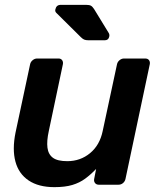

<svg xmlns="http://www.w3.org/2000/svg" viewBox="-20 -761 661 791"><path d="M204 10Q139 10 98 -17.5Q57 -45 43.5 -95.5Q30 -146 44 -215L104 -496Q106 -506 114.5 -513Q123 -520 133 -520H221Q231 -520 236 -513Q241 -506 239 -496L181 -221Q172 -180 175.5 -152.5Q179 -125 198 -111Q217 -97 257 -97Q311 -97 351 -130Q391 -163 403 -221L462 -496Q464 -506 472.5 -513Q481 -520 491 -520H578Q589 -520 594 -513Q599 -506 597 -496L497 -24Q495 -14 487 -7Q479 0 468 0H387Q377 0 371.5 -7Q366 -14 368 -24L376 -65Q354 -42 331 -25Q308 -8 278 1Q248 10 204 10ZM346 -595Q333 -595 326.5 -598Q320 -601 313 -608L212 -708Q206 -714 208 -722Q212 -741 230 -741H335Q348 -741 354.5 -737.5Q361 -734 368 -723L428 -625Q432 -618 430 -610Q427 -595 411 -595Z"/></svg>

Font: Rubik Light Medium
Style: Italic
Weight: 500
Italic angle: -12°
Version: Version 2.104